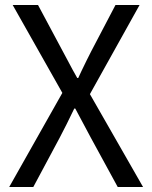

<svg xmlns="http://www.w3.org/2000/svg" viewBox="-20 -753 613 773"><path d="M556 0H454L346 -198L283 -316H279Q248 -251 220 -198L114 0H17L231 -379L31 -733H133L256 -503Q271 -474 291 -439H295L308 -467Q328 -509 347 -546L445 -733H542L342 -374Z"/></svg>

Font: Source Han Sans & Saira Hybrid
Style: Regular
Weight: 400
Designer: Ryoko NISHIZUKA 西塚涼子 (kana & ideographs); Paul D. Hunt (Latin, Greek & Cyrillic); Wenlong ZHANG 张文龙 (bopomofo); Sandoll 
Foundry: Adobe Systems Incorporated
Version: Version 1.00;August 2, 2021;FontCreator 13.0.0.2675 64-bit